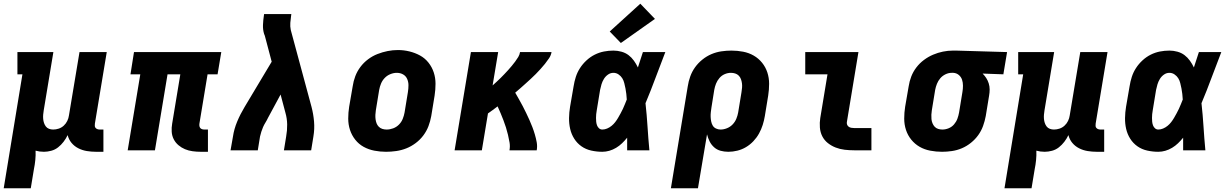

<svg xmlns="http://www.w3.org/2000/svg" viewBox="-27 -811 6647 1036"><path d="M-7 205 94 -410H67V-530H261L209 -216Q207 -204 206 -192.5Q205 -181 206 -169.5Q207 -158 210.5 -147.5Q214 -137 220.5 -128.5Q227 -120 237.5 -116Q248 -112 260 -112Q275 -112 290 -117Q305 -122 317 -133Q329 -144 336 -158.5Q343 -173 345 -188L402 -530H549L485 -144Q484 -137 484.5 -131Q485 -125 489 -120.5Q493 -116 499 -114Q505 -112 511 -112H531V8H491Q466 8 441.5 4Q417 0 395.5 -11Q374 -22 359 -40Q344 -58 338 -82Q329 -63 316 -46Q303 -29 286.5 -16Q270 -3 249.5 2.5Q229 8 210 8Q198 8 187 6.5Q176 5 165 2Q166 27 163.5 52.5Q161 78 156 102L139 205Z M1056 8Q1034 8 1012 5Q990 2 971 -6Q952 -14 936 -27.5Q920 -41 910.5 -59.5Q901 -78 899.5 -100Q898 -122 902 -144L946 -410H877L809 0H662L730 -410H677L696 -530H1167L1147 -410H1093L1049 -144Q1048 -137 1049 -131Q1050 -125 1053.5 -120.5Q1057 -116 1063 -114Q1069 -112 1076 -112H1095V8Z M1217 0 1230 -74Q1236 -115 1253 -155.5Q1270 -196 1293 -234L1439 -478L1402 -618Q1401 -621 1400 -623Q1399 -625 1398 -628Q1398 -628 1398 -628Q1398 -628 1398 -628Q1398 -628 1398 -628Q1398 -628 1398 -628Q1391 -651 1392 -676.5Q1393 -702 1397 -728L1398 -735H1545L1544 -728Q1541 -708 1539.5 -688Q1538 -668 1542 -649L1654 -234Q1664 -196 1667.5 -155.5Q1671 -115 1664 -74L1652 0H1505L1517 -74Q1523 -107 1522.5 -139.5Q1522 -172 1513 -203L1487 -301L1419 -175Q1413 -162 1405.5 -150Q1398 -138 1392.5 -125.5Q1387 -113 1383 -100Q1379 -87 1376 -74L1364 0Z M2056 8Q2024 8 1993 2Q1962 -4 1935.5 -18.5Q1909 -33 1890 -57Q1871 -81 1861.5 -110Q1852 -139 1852 -171Q1852 -203 1857 -235L1876 -345Q1880 -373 1890 -399.5Q1900 -426 1917.5 -449.5Q1935 -473 1959 -491Q1983 -509 2010 -519.5Q2037 -530 2064.5 -535.5Q2092 -541 2120 -541Q2152 -541 2182.5 -533.5Q2213 -526 2239.5 -511.5Q2266 -497 2285 -473Q2304 -449 2313.5 -420Q2323 -391 2323 -359Q2323 -327 2318 -295L2300 -185Q2295 -157 2285 -130.5Q2275 -104 2257.5 -80.5Q2240 -57 2216 -39Q2192 -21 2165.5 -10.5Q2139 0 2111 4Q2083 8 2056 8ZM2059 -112Q2077 -112 2094.5 -118.5Q2112 -125 2125.5 -138.5Q2139 -152 2146 -169.5Q2153 -187 2156 -204L2174 -314Q2177 -333 2177 -351Q2177 -369 2170 -385Q2163 -401 2148 -409.5Q2133 -418 2114 -418Q2097 -418 2079.5 -411Q2062 -404 2049 -390.5Q2036 -377 2029 -360Q2022 -343 2019 -326L2001 -216Q1999 -204 1998.5 -191.5Q1998 -179 1999.5 -167.5Q2001 -156 2005 -145.5Q2009 -135 2017 -127Q2025 -119 2036 -115.5Q2047 -112 2059 -112Z M2426 0 2514 -530H2661L2631 -350Q2642 -360 2653 -370Q2664 -380 2674.5 -390.5Q2685 -401 2695 -411.5Q2705 -422 2715 -433Q2725 -444 2734.5 -455.5Q2744 -467 2753 -479Q2762 -491 2769.5 -503.5Q2777 -516 2779 -530H2949Q2946 -512 2935.5 -496.5Q2925 -481 2913.5 -466.5Q2902 -452 2889.5 -438.5Q2877 -425 2864 -411.5Q2851 -398 2837 -385.5Q2823 -373 2809.5 -360.5Q2796 -348 2781.5 -335.5Q2767 -323 2753 -311Q2763 -293 2773.5 -275Q2784 -257 2793.5 -238.5Q2803 -220 2812 -201.5Q2821 -183 2829.5 -164Q2838 -145 2845.5 -125.5Q2853 -106 2859 -85.5Q2865 -65 2869 -43.5Q2873 -22 2869 0H2722Q2726 -21 2722.5 -42Q2719 -63 2714 -83.5Q2709 -104 2703 -123.5Q2697 -143 2689.5 -162Q2682 -181 2674.5 -199.5Q2667 -218 2658 -237Q2645 -227 2632 -217.5Q2619 -208 2606 -199L2573 0Z M3223 8Q3193 8 3163.5 1.5Q3134 -5 3110.5 -21.5Q3087 -38 3071.5 -62.5Q3056 -87 3049.5 -115.5Q3043 -144 3043.5 -174.5Q3044 -205 3049 -235L3068 -345Q3072 -371 3080 -396Q3088 -421 3102.5 -443.5Q3117 -466 3137.5 -485Q3158 -504 3182 -516Q3206 -528 3231.5 -533Q3257 -538 3283 -538Q3305 -538 3326.5 -532Q3348 -526 3364.5 -513.5Q3381 -501 3393.5 -483.5Q3406 -466 3415 -447Q3422 -468 3428.5 -488.5Q3435 -509 3442 -530H3563Q3536 -461 3510.5 -392Q3485 -323 3456 -254Q3463 -191 3467 -127.5Q3471 -64 3477 0H3357Q3357 -17 3357 -34Q3357 -51 3357 -68Q3344 -52 3329.5 -38Q3315 -24 3297.5 -13.5Q3280 -3 3261 2.5Q3242 8 3223 8ZM3223 -112Q3236 -112 3249 -117.5Q3262 -123 3273 -132Q3284 -141 3292.5 -152Q3301 -163 3308 -175Q3315 -187 3321.5 -199Q3328 -211 3334 -223.5Q3340 -236 3345 -249Q3350 -262 3355 -274Q3354 -289 3352.5 -304Q3351 -319 3348 -333.5Q3345 -348 3341.5 -362.5Q3338 -377 3330.5 -389Q3323 -401 3310.5 -409.5Q3298 -418 3283 -418Q3267 -418 3253.5 -408.5Q3240 -399 3231.5 -385Q3223 -371 3218.5 -356Q3214 -341 3211 -326L3193 -216Q3191 -205 3190 -195Q3189 -185 3189 -174.5Q3189 -164 3190 -154Q3191 -144 3194.5 -134.5Q3198 -125 3205.5 -118.5Q3213 -112 3223 -112ZM3323 -579 3263 -641 3428 -791 3507 -709Z M3593 205 3684 -345Q3688 -372 3697.5 -398.5Q3707 -425 3723.5 -448Q3740 -471 3763 -489.5Q3786 -508 3812 -519Q3838 -530 3865.5 -534Q3893 -538 3920 -538Q3952 -538 3983 -532Q4014 -526 4040 -511Q4066 -496 4085 -472.5Q4104 -449 4113.5 -420Q4123 -391 4123 -359Q4123 -327 4118 -295L4100 -185Q4096 -161 4088.5 -137Q4081 -113 4068.5 -90.5Q4056 -68 4038 -49Q4020 -30 3998 -17Q3976 -4 3951.5 2Q3927 8 3903 8Q3881 8 3861 2.5Q3841 -3 3826 -16.5Q3811 -30 3802 -48Q3793 -66 3788 -86L3739 205ZM3861 -112Q3878 -112 3895.5 -119Q3913 -126 3926 -139.5Q3939 -153 3946 -170Q3953 -187 3956 -204L3974 -314Q3976 -326 3977 -338Q3978 -350 3976.5 -361.5Q3975 -373 3971 -384Q3967 -395 3959 -403Q3951 -411 3940 -414.5Q3929 -418 3917 -418Q3900 -418 3883.5 -411Q3867 -404 3855 -390Q3843 -376 3836.5 -359.5Q3830 -343 3827 -326L3812 -232Q3810 -219 3808.5 -206Q3807 -193 3807.5 -180.5Q3808 -168 3810.5 -155.5Q3813 -143 3819 -133Q3825 -123 3836.5 -117.5Q3848 -112 3861 -112Z M4582 0Q4556 0 4530.5 -3Q4505 -6 4482 -15Q4459 -24 4440 -39Q4421 -54 4410 -75.5Q4399 -97 4397 -123Q4395 -149 4399 -174L4438 -410H4318V-530H4605L4543 -155Q4541 -147 4543.5 -139.5Q4546 -132 4552 -127.5Q4558 -123 4566 -121.5Q4574 -120 4582 -120H4675V0Z M5056 8Q5024 8 4992.5 2Q4961 -4 4935 -19Q4909 -34 4890 -57.5Q4871 -81 4861.5 -110Q4852 -139 4852 -171Q4852 -203 4857 -235L4876 -345Q4880 -372 4890 -398Q4900 -424 4917.5 -447Q4935 -470 4958.5 -487.5Q4982 -505 5008 -516Q5034 -527 5061 -532.5Q5088 -538 5115 -538Q5120 -538 5124 -538Q5128 -538 5133 -538L5407 -530L5387 -410L5275 -414Q5286 -403 5294.5 -390Q5303 -377 5308 -361Q5313 -345 5313 -328.5Q5313 -312 5310 -295L5292 -185Q5287 -158 5277.5 -131.5Q5268 -105 5251.5 -82Q5235 -59 5212 -40.5Q5189 -22 5163 -11Q5137 0 5109.5 4Q5082 8 5056 8ZM5058 -112Q5058 -112 5058 -112Q5058 -112 5058 -112Q5075 -112 5092 -119Q5109 -126 5121 -140Q5133 -154 5139 -170.5Q5145 -187 5148 -204L5166 -314Q5169 -331 5169 -348.5Q5169 -366 5164 -381Q5159 -396 5146.5 -406.5Q5134 -417 5117 -418H5113Q5112 -418 5110.5 -418Q5109 -418 5108 -418Q5091 -418 5074.5 -410Q5058 -402 5046.5 -388.5Q5035 -375 5028.5 -358.5Q5022 -342 5019 -326L5001 -216Q4999 -204 4998.5 -192Q4998 -180 4999 -168.5Q5000 -157 5004.5 -146Q5009 -135 5016.5 -127Q5024 -119 5035 -115.5Q5046 -112 5058 -112Z M5393 205 5494 -410H5467V-530H5661L5609 -216Q5607 -204 5606 -192.5Q5605 -181 5606 -169.5Q5607 -158 5610.5 -147.5Q5614 -137 5620.5 -128.5Q5627 -120 5637.5 -116Q5648 -112 5660 -112Q5675 -112 5690 -117Q5705 -122 5717 -133Q5729 -144 5736 -158.5Q5743 -173 5745 -188L5802 -530H5949L5885 -144Q5884 -137 5884.5 -131Q5885 -125 5889 -120.5Q5893 -116 5899 -114Q5905 -112 5911 -112H5931V8H5891Q5866 8 5841.5 4Q5817 0 5795.5 -11Q5774 -22 5759 -40Q5744 -58 5738 -82Q5729 -63 5716 -46Q5703 -29 5686.5 -16Q5670 -3 5649.5 2.5Q5629 8 5610 8Q5598 8 5587 6.5Q5576 5 5565 2Q5566 27 5563.5 52.5Q5561 78 5556 102L5539 205Z M6223 8Q6193 8 6163.5 1.5Q6134 -5 6110.5 -21.5Q6087 -38 6071.5 -62.5Q6056 -87 6049.5 -115.5Q6043 -144 6043.5 -174.5Q6044 -205 6049 -235L6068 -345Q6072 -371 6080 -396Q6088 -421 6102.5 -443.5Q6117 -466 6137.5 -485Q6158 -504 6182 -516Q6206 -528 6231.5 -533Q6257 -538 6283 -538Q6305 -538 6326.5 -532Q6348 -526 6364.5 -513.5Q6381 -501 6393.5 -483.5Q6406 -466 6415 -447Q6422 -468 6428.5 -488.5Q6435 -509 6442 -530H6563Q6536 -461 6510.5 -392Q6485 -323 6456 -254Q6463 -191 6467 -127.5Q6471 -64 6477 0H6357Q6357 -17 6357 -34Q6357 -51 6357 -68Q6344 -52 6329.5 -38Q6315 -24 6297.5 -13.5Q6280 -3 6261 2.5Q6242 8 6223 8ZM6223 -112Q6236 -112 6249 -117.5Q6262 -123 6273 -132Q6284 -141 6292.5 -152Q6301 -163 6308 -175Q6315 -187 6321.5 -199Q6328 -211 6334 -223.5Q6340 -236 6345 -249Q6350 -262 6355 -274Q6354 -289 6352.5 -304Q6351 -319 6348 -333.5Q6345 -348 6341.5 -362.5Q6338 -377 6330.5 -389Q6323 -401 6310.5 -409.5Q6298 -418 6283 -418Q6267 -418 6253.5 -408.5Q6240 -399 6231.5 -385Q6223 -371 6218.5 -356Q6214 -341 6211 -326L6193 -216Q6191 -205 6190 -195Q6189 -185 6189 -174.5Q6189 -164 6190 -154Q6191 -144 6194.5 -134.5Q6198 -125 6205.5 -118.5Q6213 -112 6223 -112Z"/></svg>

Font: Iosevka Curly Slab HvEx
Style: Italic
Weight: 900
Width: 7
Italic angle: -9°
Monospace: yes
Designer: Belleve Invis
Foundry: Belleve Invis
Version: Version 11.1.0; ttfautohint (v1.8.3)